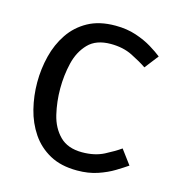

<svg xmlns="http://www.w3.org/2000/svg" viewBox="-84 -580 606 661"><g transform="rotate(15 219.0 -250.0)"><path d="M248 8Q191 8 151 -14Q111 -36 86 -73Q61 -110 49.5 -156Q38 -202 38 -250Q38 -298 49.5 -344Q61 -390 86 -427Q111 -464 151 -486Q191 -508 248 -508Q249 -508 249 -508Q289 -508 322 -497Q355 -486 379.5 -471Q404 -456 419 -444L381 -395Q359 -410 326 -426.5Q293 -443 249 -443Q197 -443 169 -414Q141 -385 130.5 -341Q120 -297 120 -250Q120 -203 130.5 -158.5Q141 -114 169.5 -85.5Q198 -57 249 -57Q294 -57 327 -74Q360 -91 381 -106L419 -55Q403 -44 378.5 -29Q354 -14 321.5 -3Q289 8 249 8Z"/></g></svg>

Font: Epunda Sans
Style: Regular
Weight: 400
Designer: Simon Atzbach
Foundry: typofactur
Version: Version 2.204; ttfautohint (v1.8.4.7-5d5b)